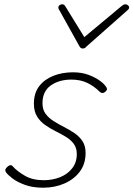

<svg xmlns="http://www.w3.org/2000/svg" viewBox="-20 -856 622 895"><path d="M181 19Q133 19 97 6Q61 -7 38.5 -24Q16 -41 8 -53Q3 -61 5.5 -67Q8 -73 15 -79Q23 -86 29.5 -86Q36 -86 41 -79Q61 -57 96.5 -36.5Q132 -16 184 -16Q225 -16 260 -30Q295 -44 316.5 -71.5Q338 -99 338 -138Q338 -167 323.5 -186Q309 -205 286.5 -218.5Q264 -232 238 -245Q212 -258 189.5 -274Q167 -290 152.5 -313.5Q138 -337 138 -373Q138 -422 162.5 -454Q187 -486 228.5 -502.5Q270 -519 320 -519Q361 -519 393 -507Q425 -495 446.5 -479Q468 -463 476 -449Q480 -442 478 -437Q476 -432 468 -426Q462 -422 456 -422.5Q450 -423 445 -428Q419 -454 387 -469.5Q355 -485 313 -485Q255 -485 216.5 -457.5Q178 -430 178 -375Q178 -345 192.5 -325.5Q207 -306 230 -291.5Q253 -277 278.5 -264Q304 -251 327 -235.5Q350 -220 364.5 -198Q379 -176 379 -143Q379 -92 352 -56Q325 -20 280 -0.5Q235 19 181 19ZM564 -836Q571 -836 576.5 -831.5Q582 -827 582 -821Q582 -817 580 -814.5Q578 -812 574 -808L383 -639Q378 -633 374 -631.5Q370 -630 366 -630Q362 -630 358.5 -631.5Q355 -633 351 -639L257 -808Q255 -810 253.5 -813.5Q252 -817 252 -820Q252 -828 258 -832Q264 -836 269 -836Q274 -836 277 -834.5Q280 -833 283 -829L373 -683L547 -828Q554 -833 557 -834.5Q560 -836 564 -836Z"/></svg>

Font: Playwrite RO Thin
Style: Regular
Weight: 250
Version: Version 1.002